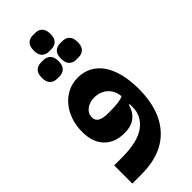

<svg xmlns="http://www.w3.org/2000/svg" viewBox="-319 -832 1121 1121"><g transform="rotate(-45 241.5 -271.5)"><path d="M30 90H94Q225 90 286 44.5Q347 -1 347 -73V-99H341Q326 -48 292.5 -24Q259 0 208 0Q127 0 81.5 -47.5Q36 -95 36 -180Q36 -232 51.5 -276.5Q67 -321 94.5 -353.5Q122 -386 159.5 -404.5Q197 -423 241 -423Q290 -423 328.5 -402.5Q367 -382 393.5 -343.5Q420 -305 434 -249Q448 -193 448 -123Q448 48 360.5 144Q273 240 104 240H30ZM239 -150Q278 -150 304 -153.5Q330 -157 346 -165Q342 -214 309 -243.5Q276 -273 228 -273Q189 -273 162.5 -252.5Q136 -232 136 -200Q136 -173 158 -161.5Q180 -150 218 -150ZM310 -503Q284 -503 267.5 -519Q251 -535 251 -570Q251 -605 267.5 -621Q284 -637 310 -637H330Q356 -637 372.5 -621Q389 -605 389 -570Q389 -535 372.5 -519Q356 -503 330 -503ZM152 -503Q126 -503 109.5 -519Q93 -535 93 -570Q93 -605 109.5 -621Q126 -637 152 -637H172Q198 -637 214.5 -621Q231 -605 231 -570Q231 -535 214.5 -519Q198 -503 172 -503ZM231 -649Q205 -649 188.5 -665Q172 -681 172 -716Q172 -751 188.5 -767Q205 -783 231 -783H251Q277 -783 293.5 -767Q310 -751 310 -716Q310 -681 293.5 -665Q277 -649 251 -649Z"/></g></svg>

Font: IBM Plex Sans Arabic
Style: Bold
Weight: 700
Designer: Mike Abbink, Paul van der Laan, Pieter van Rosmalen, Wael Morcos, Khajak Apelian
Foundry: Bold Monday
Version: Version 1.2